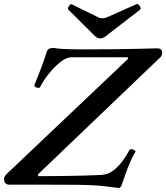

<svg xmlns="http://www.w3.org/2000/svg" viewBox="-47 -909 818 945"><path d="M536 16 479 9Q450 5 413.5 3Q377 1 323.5 0.5Q270 0 190 0H0Q-27 0 -27 -28Q-27 -38 -17 -50L584 -620L581 -627H305Q283 -627 259 -610Q235 -593 212.5 -568.5Q190 -544 173.5 -519.5Q157 -495 150 -480Q148 -476 140.5 -476.5Q133 -477 127 -481Q121 -485 122 -489Q140 -533 155.5 -574Q171 -615 183 -654Q189 -673 213 -673Q224 -673 239 -670Q244 -669 262.5 -668Q281 -667 305.5 -666.5Q330 -666 354 -666Q521 -666 617.5 -668.5Q714 -671 727 -671Q751 -671 751 -649Q751 -633 738 -623L139 -50L142 -42Q223 -42 306 -43.5Q389 -45 453 -48Q485 -50 511 -70Q537 -90 557.5 -118.5Q578 -147 591 -172Q594 -176 601.5 -174.5Q609 -173 615.5 -169Q622 -165 619 -161Q607 -142 593.5 -110.5Q580 -79 569.5 -49Q559 -19 553 -2Q547 18 536 16ZM446 -720Q434 -720 421 -731L290 -861Q286 -865 288.5 -872Q291 -879 296.5 -884.5Q302 -890 306 -888L438 -823Q446 -819 457 -819Q468 -819 477 -823L624 -888Q630 -891 636 -885.5Q642 -880 644.5 -872.5Q647 -865 642 -861L471 -729Q458 -720 446 -720Z"/></svg>

Font: Junicode
Style: Bold Italic
Weight: 700
Italic angle: -11°
Designer: Peter S. Baker
Version: Version 2.100; ttfautohint (v1.8.4)